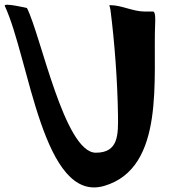

<svg xmlns="http://www.w3.org/2000/svg" viewBox="-86 -790 809 816"><path d="M-65.7 -765C39.2 -539.6 95.8 76.8 357.2 0C618.8 -76.9 563.1 -462 573.5 -693C574 -704.2 575.5 -741 564.4 -741H528.4C479.9 -741 429.7 -768 383.9 -768C373.9 -768 380.8 -769 383.6 -747C401 -610.8 413.4 -444.2 415.4 -303C416.7 -217.3 417.9 -141 321.1 -141C187.9 -141 87.1 -641.8 28.5 -756C28.5 -756 -72.5 -779.7 -65.7 -765Z"/></svg>

Font: Rocketfuel
Style: Regular
Weight: 400
Designer: Mew Too
Foundry: Cannot Into Space Fonts.
Version: Version 0.27